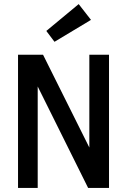

<svg xmlns="http://www.w3.org/2000/svg" viewBox="-20 -917 620 937"><path d="M68 0V-650H190L416 -197V-650H512V0H410L164 -495V0ZM246 -713 206 -766 364 -897 424 -820Z"/></svg>

Font: Sometype Mono SemiBold
Style: Regular
Weight: 600
Designer: Ryoichi Tsunekawa
Foundry: Dharma Type
Version: Version 1.001